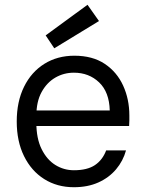

<svg xmlns="http://www.w3.org/2000/svg" viewBox="-20 -771 606 803"><path d="M289 12Q219 12 165 -22Q111 -56 80.5 -118Q50 -180 50 -263Q50 -346 80.5 -408Q111 -470 165.5 -504Q220 -538 291 -538Q367 -538 418 -504Q469 -470 495 -413Q521 -356 521 -288Q521 -278 521 -268Q521 -258 520 -244H113V-309H439Q437 -386 394.5 -426.5Q352 -467 289 -467Q247 -467 211.5 -446.5Q176 -426 154 -386Q132 -346 132 -286V-258Q132 -192 154 -147.5Q176 -103 211.5 -81Q247 -59 289 -59Q345 -59 377 -80.5Q409 -102 424 -142H507Q495 -98 465.5 -63Q436 -28 391.5 -8Q347 12 289 12ZM207 -569 171 -623 346 -751 394 -683Z"/></svg>

Font: DM Sans 9pt
Style: Regular
Weight: 400
Designer: Colophon Foundry, Jonny Pinhorn
Foundry: Colophon Foundry
Version: Version 4.004;gftools[0.9.30]